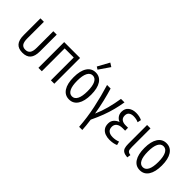

<svg xmlns="http://www.w3.org/2000/svg" viewBox="46 -1674 2751 2751"><g transform="rotate(45 1422.0 -298.5)"><path d="M237 10Q153 10 112.5 -37Q72 -84 72 -184V-522H142V-187Q142 -114 164.5 -82Q187 -50 236 -50Q285 -50 309 -82.5Q333 -115 333 -188V-522H402V-184Q402 -84 361.5 -37Q321 10 237 10Z M553 0V-522H875V0H806V-463H622V0Z M1182 11Q1097 11 1050.5 -60.5Q1004 -132 1004 -262Q1004 -392 1050.5 -463.5Q1097 -535 1182 -535Q1267 -535 1313.5 -463.5Q1360 -392 1360 -262Q1360 -132 1313.5 -60.5Q1267 11 1182 11ZM1182 -50Q1233 -50 1260.5 -103.5Q1288 -157 1288 -262Q1288 -366 1260.5 -420Q1233 -474 1182 -474Q1131 -474 1103.5 -420Q1076 -366 1076 -262Q1076 -158 1103.5 -104Q1131 -50 1182 -50ZM1170 -580 1131 -605 1228 -782 1284 -746Z M1563 185Q1551 9 1513 -170.5Q1475 -350 1422 -522H1494Q1521 -434 1546 -329.5Q1571 -225 1590 -110Q1632 -205 1659.5 -309Q1687 -413 1704 -522H1775Q1761 -437 1740 -355.5Q1719 -274 1687 -188.5Q1655 -103 1608 -5Q1616 53 1620.5 98.5Q1625 144 1627 185Z M2000 10Q1953 10 1912.5 -5Q1872 -20 1847 -53.5Q1822 -87 1822 -142Q1822 -192 1851 -224.5Q1880 -257 1924 -274Q1885 -288 1862 -320.5Q1839 -353 1839 -396Q1839 -464 1884.5 -499.5Q1930 -535 2001 -535Q2033 -535 2064.5 -528.5Q2096 -522 2121 -509L2109 -454Q2085 -465 2060 -470Q2035 -475 2009 -475Q1966 -475 1938 -455.5Q1910 -436 1910 -391Q1910 -345 1939.5 -323Q1969 -301 2016 -301H2068V-242H2016Q1958 -242 1925.5 -216.5Q1893 -191 1893 -147Q1893 -96 1924 -72.5Q1955 -49 2008 -49Q2037 -49 2065.5 -54.5Q2094 -60 2117 -70L2132 -15Q2078 10 2000 10Z M2360 7Q2307 3 2279.5 -14Q2252 -31 2242.5 -62Q2233 -93 2233 -138V-522H2302V-148Q2302 -120 2305 -98.5Q2308 -77 2322 -64.5Q2336 -52 2369 -48Z M2616 11Q2531 11 2484.5 -60.5Q2438 -132 2438 -262Q2438 -392 2484.5 -463.5Q2531 -535 2616 -535Q2701 -535 2747.5 -463.5Q2794 -392 2794 -262Q2794 -132 2747.5 -60.5Q2701 11 2616 11ZM2616 -50Q2667 -50 2694.5 -103.5Q2722 -157 2722 -262Q2722 -366 2694.5 -420Q2667 -474 2616 -474Q2565 -474 2537.5 -420Q2510 -366 2510 -262Q2510 -158 2537.5 -104Q2565 -50 2616 -50Z"/></g></svg>

Font: Ubuntu Sans Condensed
Style: Regular
Weight: 400
Width: 3
Designer: Dalton Maag Ltd
Foundry: Dalton Maag Ltd
Version: Version 1.006; ttfautohint (v1.8.4.7-5d5b)